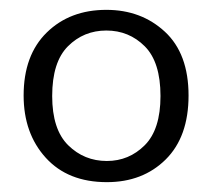

<svg xmlns="http://www.w3.org/2000/svg" viewBox="-20 -717 431 390"><path d="M197 -347Q118 -347 73 -396.5Q28 -446 28 -523Q28 -605 75 -651Q122 -697 196 -697Q267 -697 315 -652.5Q363 -608 363 -523Q363 -439 316.5 -393Q270 -347 197 -347ZM197 -390Q242 -390 274 -422Q306 -454 306 -522Q306 -591 274 -623Q242 -655 196 -655Q150 -655 118 -623Q86 -591 86 -522Q86 -454 118.5 -422Q151 -390 197 -390Z"/></svg>

Font: Ulagadi Sans Light
Style: Regular
Weight: 300
Designer: Ninad Kale (Devanagari), Jonny Pinhorn (Latin)
Foundry: Indian Type Foundry
Version: Version 3.01;March 29, 2020;FontCreator 12.0.0.2522 64-bit; 